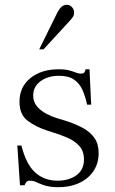

<svg xmlns="http://www.w3.org/2000/svg" viewBox="-20 -767 479 798"><path d="M217 11Q185 10 165 3.5Q145 -3 132 -9.5Q119 -16 105 -16Q94 -16 90 -11Q86 -6 82 3H63L52 -162H69Q89 -83 127 -49.5Q165 -16 219 -16Q266 -16 297.5 -38.5Q329 -61 329 -104Q329 -140 308.5 -161.5Q288 -183 259.5 -195Q231 -207 205 -215L177 -224Q128 -240 94.5 -265.5Q61 -291 61 -344Q61 -406 106.5 -442.5Q152 -479 223 -479Q251 -479 267.5 -474.5Q284 -470 295 -465.5Q306 -461 316 -461Q329 -461 332 -468Q335 -475 336 -479H352L359 -332H342Q335 -365 323 -392.5Q311 -420 288 -436Q265 -452 225 -452Q179 -452 148.5 -429.5Q118 -407 118 -370Q118 -343 134 -324.5Q150 -306 173 -294Q196 -282 216 -276L240 -269Q290 -254 323 -236Q356 -218 373 -193Q390 -168 390 -131Q390 -87 367.5 -54.5Q345 -22 306 -5Q267 12 217 11ZM143 -562 219 -716Q227 -731 236 -739Q245 -747 258 -747Q270 -747 279 -737.5Q288 -728 288 -715Q288 -705 283.5 -697.5Q279 -690 264 -674L161 -562Z"/></svg>

Font: Frank Ruhl Libre Light
Style: Regular
Weight: 300
Designer: Yanek Iontef
Foundry: Fontef
Version: Version 6.003;gftools[0.9.30]